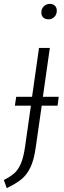

<svg xmlns="http://www.w3.org/2000/svg" viewBox="-69 -771 333 994"><path d="M229 -224H147L116 -8Q107 57 88.5 95.5Q70 134 42.5 156.5Q15 179 -34 203L-49 161Q-14 143 6 125Q26 107 39.5 75Q53 43 61 -13L91 -224H8L15 -270H97L133 -523H189L153 -270H235ZM145 -706Q145 -726 158 -738.5Q171 -751 189 -751Q205 -751 215 -741.5Q225 -732 225 -716Q225 -696 212.5 -683.5Q200 -671 182 -671Q165 -671 155 -680.5Q145 -690 145 -706Z"/></svg>

Font: Fira Sans Extra Condensed Light
Style: Italic
Weight: 300
Width: 3
Italic angle: -8°
Designer: Carrois Corporate & Edenspiekermann AG
Foundry: Carrois Corporate GbR & Edenspiekermann AG
Version: Version 4.203